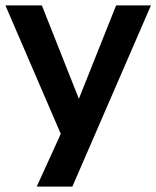

<svg xmlns="http://www.w3.org/2000/svg" viewBox="-22 -511 579 711"><path d="M114 180 217 -46V17L-2 -491H133L282 -115H258L408 -491H537L246 180Z"/></svg>

Font: Nunito Sans 12pt ExtraLight 11pt
Style: Bold
Weight: 700
Version: Version 3.101;gftools[0.9.27]